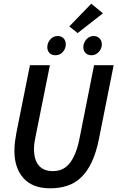

<svg xmlns="http://www.w3.org/2000/svg" viewBox="-20 -1007 640 1039"><path d="M252 12Q156 12 107 -43Q58 -98 58 -190Q58 -216 61 -239.5Q64 -263 69 -290L142 -654H250L175 -281Q170 -259 167 -239Q164 -219 164 -200Q164 -143 189.5 -112Q215 -81 266 -81Q291 -81 313.5 -90Q336 -99 354 -120Q372 -141 386.5 -175.5Q401 -210 411 -261L489 -654H595L515 -253Q500 -179 475.5 -128Q451 -77 418 -46Q385 -15 343 -1.5Q301 12 252 12ZM280 -708Q260 -708 248 -720Q236 -732 236 -752Q236 -775 252 -793.5Q268 -812 292 -812Q312 -812 324 -799.5Q336 -787 336 -767Q336 -744 320 -726Q304 -708 280 -708ZM475 -708Q455 -708 443 -720Q431 -732 431 -752Q431 -775 447 -793.5Q463 -812 487 -812Q506 -812 518.5 -799.5Q531 -787 531 -767Q531 -744 514.5 -726Q498 -708 475 -708ZM400 -828 355 -864 474 -987 537 -935Z"/></svg>

Font: Source Code Pro Semibold
Style: Italic
Weight: 600
Italic angle: -11°
Monospace: yes
Designer: Paul D. Hunt, Teo Tuominen
Foundry: Adobe Systems Incorporated
Version: Version 1.050;PS 1.000;hotconv 16.6.51;makeotf.lib2.5.65220